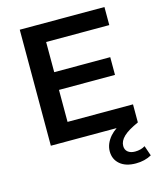

<svg xmlns="http://www.w3.org/2000/svg" viewBox="-133 -795 936 1119"><g transform="rotate(-15 335.0 -236.0)"><path d="M417 121Q417 75 453 33Q468 16 491 0H94V-700H605V-591H224V-409H562V-302H224V-109H619V0Q556 28 528.5 54.5Q501 81 501 111Q501 134 517 147Q533 160 560 160Q595 160 621 144L642 205Q601 228 547 228Q486 228 451.5 198.5Q417 169 417 121Z"/></g></svg>

Font: CMG Sans SemiBold
Style: Regular
Weight: 600
Designer: Julieta Ulanovsky
Foundry: Julieta Ulanovsky
Version: Version 7.200